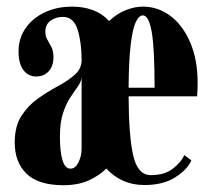

<svg xmlns="http://www.w3.org/2000/svg" viewBox="-20 -549 641 580"><path d="M171.5 10.5Q96 10.5 60.2 -24.2Q24.5 -59 24.5 -118.5Q24.5 -168 45 -199.5Q65.5 -231 95.5 -252Q125.5 -273 155.8 -289.2Q186 -305.5 206.2 -323.5Q226.5 -341.5 226.5 -367.5Q226.5 -421 214.5 -459.5Q202.5 -498 169.5 -498Q148.5 -498 132.8 -486.5Q117 -475 117 -453.5Q117 -439.5 123 -429.2Q129 -419 135.2 -407Q141.5 -395 141.5 -376.5Q141.5 -349.5 127.2 -333.8Q113 -318 89 -318Q64.5 -318 50.2 -338Q36 -358 36 -393.5Q36 -433 57 -463.5Q78 -494 114.8 -511.5Q151.5 -529 198.5 -529Q232 -529 260.5 -518.5Q289 -508 309.5 -485.5Q333.5 -508 360.2 -518.5Q387 -529 411.5 -529Q457.5 -529 495 -500.8Q532.5 -472.5 554.8 -420.5Q577 -368.5 577 -298Q577 -278 575.5 -258H368.5Q369 -137.5 382.5 -78.8Q396 -20 435.5 -20Q477.5 -20 502.2 -39.5Q527 -59 537 -80.5L558 -64.5Q546 -36.5 509.2 -13.2Q472.5 10 416 10Q347.5 10 301 -40Q281.5 -19.5 249 -4.5Q216.5 10.5 171.5 10.5ZM411.5 -502.5Q399.5 -502.5 390 -482Q380.5 -461.5 374.8 -413.8Q369 -366 368.5 -284H447Q447 -404 438.2 -453.2Q429.5 -502.5 411.5 -502.5ZM193 -39.5Q207.5 -39.5 217 -58.5Q226.5 -77.5 226.5 -100.5V-315.5Q225 -301.5 214.8 -287.2Q204.5 -273 192 -254Q179.5 -235 170.2 -206.8Q161 -178.5 161 -136.5Q161 -90.5 168.8 -65Q176.5 -39.5 193 -39.5Z"/></svg>

Font: Imbue 50pt ExtraBold
Style: Regular
Weight: 800
Designer: Tyler Finck
Foundry: Etcetera Type Company
Version: Version 1.102; ttfautohint (v1.8.3)